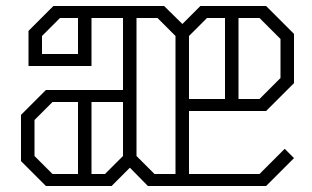

<svg xmlns="http://www.w3.org/2000/svg" viewBox="-20 -620 1040 640"><path d="M610 -250V-40H845L929 -124L960 -93L867 0H473L413 -61L352 0H133L50 -83V-237L133 -320H390V-560H285V-400H75V-517L158 -600H527L588 -540L648 -600H867L960 -507V-343L867 -250ZM240 -560H180L120 -500V-440H240ZM565 -40V-500L505 -560H435V-100L495 -40ZM610 -500V-290H730V-560H670ZM845 -560H775V-290H845L915 -360V-490ZM155 -40H240V-280H155L95 -220V-100ZM390 -100V-280H285V-40H330Z"/></svg>

Font: Kumar One Outline
Style: Regular
Weight: 400
Designer: Parimal Parmar
Foundry: Indian Type Foundry
Version: Version 1.000;PS 1.000;hotconv 1.0.88;makeotf.lib2.5.647800